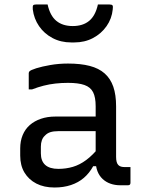

<svg xmlns="http://www.w3.org/2000/svg" viewBox="-20 -825 640 855"><path d="M497 -351Q497 -323 497 -295Q497 -267 497 -238.5Q497 -210 497 -182Q497 -154 497 -126Q497 -113 499.5 -104Q502 -95 507 -90Q512 -85 519 -83Q526 -81 536 -81Q538 -81 540.5 -81Q543 -81 546 -81H561Q561 -63 561 -46Q561 -29 561 -11Q561 -5 558 -2.5Q555 0 550 0Q545 0 534.5 0Q524 0 515 0Q492 0 472 -7Q452 -14 437 -28Q422 -42 414 -62.5Q406 -83 406 -111Q406 -146 406 -183.5Q406 -221 406 -256Q406 -272 406 -288Q406 -304 406 -320Q406 -336 406 -352Q406 -392 394.5 -414.5Q383 -437 356 -446.5Q329 -456 283 -456Q254 -456 227 -453Q200 -450 174.5 -443.5Q149 -437 123 -427H108Q108 -445 108 -463Q108 -481 108 -499Q108 -502 109 -504Q110 -506 111 -507Q116 -513 141.5 -521Q167 -529 204.5 -535.5Q242 -542 283 -542Q339 -542 379.5 -531.5Q420 -521 446 -498Q472 -475 484.5 -439Q497 -403 497 -351ZM162 -142Q162 -108 181.5 -90.5Q201 -73 240 -73Q274 -73 304.5 -82Q335 -91 364 -112.5Q393 -134 424 -172V-85H395Q378 -54 353.5 -33Q329 -12 296 -1Q263 10 223 10Q176 10 142 -7.5Q108 -25 89 -56.5Q70 -88 70 -132V-164Q70 -197 81 -223.5Q92 -250 112.5 -268Q133 -286 162 -296Q191 -306 227 -306Q262 -306 294.5 -306Q327 -306 359 -306Q391 -306 424 -306Q433 -306 436.5 -295.5Q440 -285 441 -270Q442 -255 442 -241Q405 -241 373.5 -241Q342 -241 310 -241Q278 -241 240 -241Q219 -241 204.5 -236.5Q190 -232 180 -221Q171 -213 166.5 -200.5Q162 -188 162 -172ZM304 -709Q349 -709 377 -732Q405 -755 416 -805Q429 -805 442 -805Q455 -805 468 -805Q478 -805 481 -801Q484 -797 482 -783Q478 -742 454.5 -708.5Q431 -675 394 -655.5Q357 -636 311 -636H297Q251 -636 214 -655.5Q177 -675 154 -708.5Q131 -742 126 -783Q125 -797 127.5 -801Q130 -805 140 -805Q153 -805 166 -805Q179 -805 192 -805Q203 -755 231 -732Q259 -709 304 -709Z"/></svg>

Font: Recursive Monospace
Style: Regular
Weight: 400
Version: Version 1.047